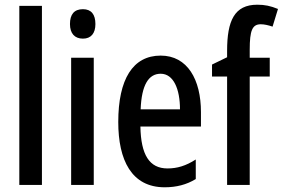

<svg xmlns="http://www.w3.org/2000/svg" viewBox="-20 -785 1200 815"><path d="M158 0V-760H62V0Z M332 -746C295 -746 277 -724 277 -683C277 -643 297 -621 332 -621C366 -621 385 -643 385 -683C385 -723 368 -746 332 -746ZM378 -540H282V0H378Z M662 -549C544 -549 482 -449 482 -267C482 -106 538 10 679 10C728 10 772 -1 811 -25V-108C769 -81 732 -70 691 -70C614 -70 578 -128 576 -248H833V-309C833 -447 776 -549 662 -549ZM662 -472C717 -472 744 -406 744 -321H577C581 -425 611 -472 662 -472Z M1125 -460V-540H1040V-574C1040 -656 1051 -682 1087 -682C1102 -682 1119 -678 1137 -672L1160 -747C1128 -760 1104 -765 1072 -765C975 -765 944 -697 944 -569V-542L880 -511V-460H944V0H1040V-460Z"/></svg>

Font: Noto Sans Myanmar UI ExtraCondensed Medium
Style: Regular
Weight: 500
Width: 2
Designer: Monotype Design Team
Foundry: Monotype Imaging Inc.
Version: Version 2.103